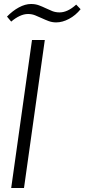

<svg xmlns="http://www.w3.org/2000/svg" viewBox="-20 -940 423 960"><path d="M140 -740H204L100 0H36ZM15 -857Q43 -886 74.5 -903Q106 -920 135 -920Q157 -920 174.5 -913.5Q192 -907 208.5 -899Q225 -891 241.5 -884.5Q258 -878 278 -878Q318 -878 361 -917L383 -894Q358 -863 325 -845.5Q292 -828 261 -828Q241 -828 223.5 -834.5Q206 -841 189 -849Q172 -857 155.5 -863.5Q139 -870 120 -870Q100 -870 78.5 -860Q57 -850 36 -832Z"/></svg>

Font: Plata Sans Light
Style: Italic
Weight: 300
Italic angle: -8°
Designer: Pablo Impallari, Andres Torresi, & Cristiano Sobral
Foundry: Pablo Impallari, Andres Torresi, & Cristiano Sobral
Version: Version 1.00;December 28, 2019;FontCreator 12.0.0.2547 64-bi